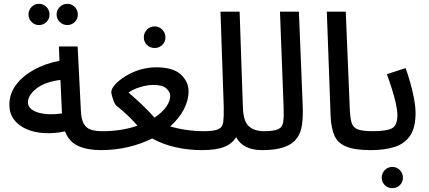

<svg xmlns="http://www.w3.org/2000/svg" viewBox="-20 -780 2243 1004"><path d="M184 -649Q161 -649 145 -665Q129 -681 129 -704Q129 -727 145 -743.5Q161 -760 184 -760Q207 -760 223 -743.5Q239 -727 239 -704Q239 -681 223 -665Q207 -649 184 -649ZM332 -649Q309 -649 292.5 -665Q276 -681 276 -704Q276 -727 292.5 -743.5Q309 -760 332 -760Q355 -760 371 -743.5Q387 -727 387 -704Q387 -681 371 -665Q355 -649 332 -649Z M507 5Q438 5 389.5 -16.5Q341 -38 320 -93Q264 -81 211.5 -84Q159 -87 118 -105Q77 -123 53 -155Q29 -187 29 -232Q29 -290 64 -336.5Q99 -383 158 -415.5Q217 -448 291 -462L288 -537H386L403 -200Q405 -155 418.5 -132Q432 -109 456.5 -101.5Q481 -94 517 -94Q543 -94 554.5 -80Q566 -66 566 -47Q566 -26 549.5 -10.5Q533 5 507 5ZM126 -245Q126 -224 143 -210Q160 -196 186.5 -189.5Q213 -183 244 -182.5Q275 -182 304 -187L296 -362Q215 -352 170.5 -317Q126 -282 126 -245Z M789 -529Q765 -529 748.5 -545Q732 -561 732 -585Q732 -608 748.5 -625Q765 -642 789 -642Q812 -642 828.5 -625Q845 -608 845 -585Q845 -561 828.5 -545Q812 -529 789 -529Z M506 5 516 -94Q568 -94 614 -101.5Q660 -109 699 -123Q676 -149 647.5 -176.5Q619 -204 589 -227Q583 -231 577 -245.5Q571 -260 566.5 -275.5Q562 -291 562 -298Q562 -316 582 -338Q602 -360 635 -381Q668 -402 710 -415Q752 -428 797 -428Q885 -428 925.5 -390.5Q966 -353 966 -303Q966 -255 941 -207.5Q916 -160 870 -119Q910 -107 955.5 -100.5Q1001 -94 1047 -94Q1073 -94 1084.5 -80Q1096 -66 1096 -47Q1096 -26 1080 -10.5Q1064 5 1037 5Q964 5 896.5 -10.5Q829 -26 776 -56Q720 -28 652 -11.5Q584 5 506 5ZM652 -296Q686 -267 719.5 -235.5Q753 -204 788 -165Q827 -191 848.5 -220.5Q870 -250 870 -280Q870 -299 850 -317.5Q830 -336 781 -336Q751 -336 713 -324.5Q675 -313 652 -296Z M1037 5 1046 -94Q1100 -94 1122 -104.5Q1144 -115 1147.5 -142.5Q1151 -170 1150 -221L1133 -719H1233L1250 -222Q1252 -146 1281 -120Q1310 -94 1360 -94Q1386 -94 1397.5 -80Q1409 -66 1409 -47Q1409 -26 1393 -10.5Q1377 5 1350 5Q1299 5 1265 -13Q1231 -31 1215 -63Q1193 -27 1150.5 -11Q1108 5 1037 5Z M1350 5 1359 -94Q1413 -94 1435 -104.5Q1457 -115 1461 -142.5Q1465 -170 1463 -221L1444 -719H1543L1563 -224Q1565 -169 1559 -126.5Q1553 -84 1531 -55Q1509 -26 1465.5 -10.5Q1422 5 1350 5Z M1920 5Q1835 5 1790.5 -13.5Q1746 -32 1729 -70.5Q1712 -109 1709 -170L1689 -719H1788L1809 -212Q1811 -164 1818.5 -138.5Q1826 -113 1851 -103.5Q1876 -94 1930 -94Q1956 -94 1967.5 -80Q1979 -66 1979 -47Q1979 -26 1963 -10.5Q1947 5 1920 5Z M2032 204Q2008 204 1992 188Q1976 172 1976 149Q1976 126 1992 109.5Q2008 93 2032 93Q2055 93 2071 109.5Q2087 126 2087 149Q2087 172 2071 188Q2055 204 2032 204Z M1920 5 1930 -94Q2001 -94 2029.5 -109Q2058 -124 2058 -177Q2058 -203 2050 -239Q2042 -275 2029.5 -314.5Q2017 -354 2003 -392L2101 -424Q2113 -391 2125 -349Q2137 -307 2145 -264.5Q2153 -222 2153 -188Q2153 -114 2125.5 -72Q2098 -30 2046 -12.5Q1994 5 1920 5Z"/></svg>

Font: Noto Sans Arabic Med
Style: Regular
Weight: 500
Designer: Monotype Design Team, Nadine Chahine, Nizar Qandah and Khaled Hosny
Foundry: Monotype Imaging Inc.
Version: Version 2.012; ttfautohint (v1.8.4.7-5d5b)